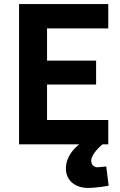

<svg xmlns="http://www.w3.org/2000/svg" viewBox="-20 -712 594 947"><path d="M371 0C347 18 305 60 305 119C305 179 352 215 414 215C457 215 516 204 516 204L504 109C504 109 469 113 462 113C444 113 430 102 430 80C430 47 480 4 486 0H514V-120H212V-295H454V-413H212V-572H514V-692H74V0Z"/></svg>

Font: RazerF5
Style: Bold
Weight: 700
Foundry: Razer Inc.
Version: Version 2